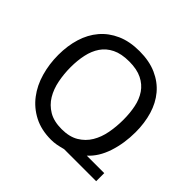

<svg xmlns="http://www.w3.org/2000/svg" viewBox="-159 -814 1001 1001"><g transform="rotate(45 341.5 -313.5)"><path d="M419.9 0Q394.5 6.8 375.5 10.3Q356.4 13.7 336.9 13.7Q264.6 13.7 210.9 -14.2Q157.2 -42 121.6 -88.9Q85.9 -135.7 68.4 -197.3Q50.8 -258.8 50.8 -326.2Q50.8 -393.6 68.4 -450.7Q85.9 -507.8 121.6 -549.8Q157.2 -591.8 210.9 -615.7Q264.6 -639.6 336.9 -639.6Q409.2 -639.6 462.9 -615.7Q516.6 -591.8 551.8 -549.8Q586.9 -507.8 604 -450.7Q621.1 -393.6 621.1 -326.2Q621.1 -244.1 597.7 -172.9Q574.2 -101.6 527.3 -59.6H656.2V0ZM530.3 -326.2Q530.3 -376 521.5 -418.9Q512.7 -461.9 490.7 -494.1Q468.8 -526.4 431.2 -544.9Q393.6 -563.5 336.9 -563.5Q279.3 -563.5 241.7 -544.9Q204.1 -526.4 182.1 -494.1Q160.2 -461.9 150.9 -418.9Q141.6 -376 141.6 -326.2Q141.6 -276.4 150.9 -229.5Q160.2 -182.6 182.1 -146Q204.1 -109.4 241.7 -86.9Q279.3 -64.5 336.9 -64.5Q393.6 -64.5 431.2 -86.9Q468.8 -109.4 490.7 -146Q512.7 -182.6 521.5 -229.5Q530.3 -276.4 530.3 -326.2Z"/></g></svg>

Font: Padauk GrcRegTest
Style: Regular
Weight: 500
Designer: Debbi Hosken
Foundry: SIL
Version: Version 2.0